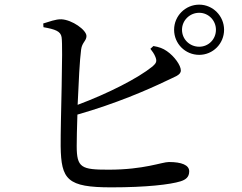

<svg xmlns="http://www.w3.org/2000/svg" viewBox="-20 -802 1040 826"><path d="M627 -592C634 -583 644 -570 649 -556C656 -538 652 -530 636 -516C573 -465 445 -400 314 -351C318 -445 323 -546 329 -589C333 -620 352 -626 352 -647C352 -673 290 -717 244 -719C220 -720 190 -708 166 -701L167 -685C217 -676 241 -668 245 -642C252 -600 240 -278 241 -173C243 -29 269 4 459 4C609 4 712 -8 757 -22C779 -29 794 -40 794 -65C794 -92 761 -105 707 -105C676 -105 601 -72 447 -72C330 -72 310 -80 310 -174C310 -200 311 -251 313 -309C478 -356 616 -416 693 -453C731 -472 758 -478 758 -499C758 -521 730 -560 698 -582C681 -594 664 -600 640 -604ZM837 -601C796 -601 763 -633 763 -674C763 -714 796 -747 837 -747C877 -747 909 -714 909 -674C909 -633 877 -601 837 -601ZM837 -782C777 -782 729 -733 729 -674C729 -614 777 -566 837 -566C896 -566 944 -614 944 -674C944 -733 896 -782 837 -782Z"/></svg>

Font: Noto Serif SC Medium
Style: Regular
Weight: 500
Designer: Ryoko NISHIZUKA 西塚涼子 (kana & ideographs); Frank Grießhammer (Latin, Greek & Cyrillic); Wenlong ZHANG 张文龙 (bopomofo); San
Foundry: Adobe Systems Incorporated
Version: Version 1.001;PS 1.001;hotconv 16.6.54;makeotf.lib2.5.65590